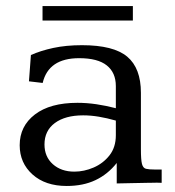

<svg xmlns="http://www.w3.org/2000/svg" viewBox="-20 -598 574 628"><path d="M198.2 10.3Q128.4 10.3 86.4 -27.3Q44.4 -64.9 44.4 -123Q44.4 -185.5 94.2 -223.6Q144 -261.7 233.4 -261.7Q263.7 -261.7 295.2 -257.1Q326.7 -252.4 358.9 -244.1V-316.4Q358.9 -360.4 329.3 -384Q299.8 -407.7 238.8 -407.7Q138.7 -407.7 119.6 -326.7L74.7 -332L81.1 -418Q112.3 -432.1 154.3 -441.2Q196.3 -450.2 248 -450.2Q351.6 -450.2 396.2 -412.6Q440.9 -375 440.9 -294.4V-109.4Q440.9 -75.7 444.3 -62Q447.8 -48.3 457.5 -45.9Q467.3 -43.5 486.8 -43.5H508.8V0Q501 -0.5 493.2 -0.5Q485.4 -0.5 477.5 -0.2Q469.7 0 461.9 0Q435.5 0.5 410.2 1Q384.8 1.5 361.8 2V-64.9Q332.5 -27.8 292.2 -8.8Q252 10.3 198.2 10.3ZM223.1 -36.6Q254.9 -36.6 286.1 -50Q317.4 -63.5 338.1 -89.8Q358.9 -116.2 358.9 -155.8V-203.6Q329.6 -211.9 303.2 -216.3Q276.9 -220.7 252 -220.7Q193.4 -220.7 159.4 -195.6Q125.5 -170.4 125.5 -125.5Q125.5 -85.4 152.8 -61Q180.2 -36.6 223.1 -36.6ZM119.1 -530.8V-578.1H414.6V-530.8Z"/></svg>

Font: Kameron
Style: Regular
Weight: 400
Designer: Vernon Adams
Foundry: Vernon Adams
Version: Version 1.100